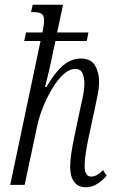

<svg xmlns="http://www.w3.org/2000/svg" viewBox="-20 -780 488 810"><path d="M341 10Q310 10 293 -12.5Q276 -35 276 -75Q276 -101 280.5 -131.5Q285 -162 294 -206L316 -310Q321 -332 328.5 -367.5Q336 -403 336 -430Q336 -450 328.5 -469.5Q321 -489 298 -489Q271 -489 245.5 -464.5Q220 -440 198 -402.5Q176 -365 160 -324Q144 -283 137 -249L84 0H23L151 -607H82L90 -643H159Q162 -659 164 -671.5Q166 -684 166 -693Q166 -716 154.5 -722.5Q143 -729 120 -729H111L118 -760H246L221 -643H353L346 -607H214L203 -556Q195 -516 186 -478Q177 -440 170 -413H176Q211 -474 245.5 -503.5Q280 -533 321 -533Q364 -533 381 -503.5Q398 -474 398 -437Q398 -408 391.5 -377.5Q385 -347 380 -322L353 -196Q346 -162 341.5 -133Q337 -104 337 -80Q337 -35 365 -35Q378 -35 390.5 -42.5Q403 -50 415 -62L430 -39Q414 -20 391.5 -5Q369 10 341 10Z"/></svg>

Font: Noto Serif ExtraCondensed Light
Style: Italic
Weight: 300
Width: 2
Italic angle: -12°
Designer: Monotype Design Team
Foundry: Monotype Imaging Inc.
Version: Version 2.014; ttfautohint (v1.8.4.7-5d5b)